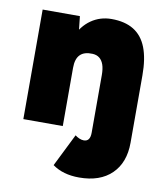

<svg xmlns="http://www.w3.org/2000/svg" viewBox="-82 -580 742 863"><g transform="rotate(10 289.0 -148.5)"><path d="M337 215Q263 215 215 180L289 31Q298 38 308.5 42.5Q319 47 329 47Q358 47 358 7V0H538V21Q538 112 485 163.5Q432 215 337 215ZM45 0V-500H215L225 -408V0ZM358 0V-256H538V0ZM358 -256Q358 -285 351.5 -303.5Q345 -322 332.5 -332Q320 -342 301 -343Q263 -345 244 -326Q225 -307 225 -266H176Q176 -345 200 -400Q224 -455 265 -483.5Q306 -512 358 -512Q419 -512 459 -487.5Q499 -463 518.5 -413Q538 -363 538 -286V-256Z"/></g></svg>

Font: Figtree Black
Style: Regular
Weight: 900
Designer: Erik Kennedy
Foundry: Erik Kennedy
Version: Version 2.001;gftools[0.9.30]